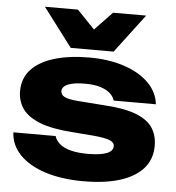

<svg xmlns="http://www.w3.org/2000/svg" viewBox="-57 -869 861 937"><g transform="rotate(5 374.0 -400.0)"><path d="M718 -186Q718 -120 678 -75Q638 -30 564 -7Q490 16 386 16Q279 16 198.5 -10Q118 -36 73 -83Q28 -130 25 -192H232Q239 -169 259.5 -152.5Q280 -136 314 -127.5Q348 -119 395 -119Q456 -119 487.5 -131Q519 -143 519 -167Q519 -186 495 -195.5Q471 -205 413 -210L312 -218Q211 -225 151.5 -248.5Q92 -272 66 -309.5Q40 -347 40 -395Q40 -460 80.5 -502.5Q121 -545 193.5 -566.5Q266 -588 363 -588Q459 -588 534 -563Q609 -538 654 -493.5Q699 -449 706 -389H499Q494 -408 477 -423.5Q460 -439 430 -449Q400 -459 353 -459Q298 -459 269.5 -447Q241 -435 241 -413Q241 -396 258.5 -386Q276 -376 324 -372L457 -362Q556 -356 613 -333.5Q670 -311 694 -274Q718 -237 718 -186ZM478 -627H268L125 -816H287L420 -677H326L459 -816H621Z"/></g></svg>

Font: Unbounded
Style: Bold
Weight: 700
Designer: Luke Prowse, Jean-Baptiste Morizot, Fátima Lázaro, Florian Runge
Foundry: NaN
Version: Version 1.700